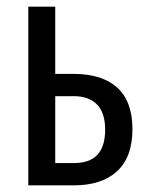

<svg xmlns="http://www.w3.org/2000/svg" viewBox="-20 -557 443 577"><path d="M65 0V-537H146V-335H200Q287 -335 332.5 -293.5Q378 -252 378 -169Q378 -85 332 -42.5Q286 0 202 0ZM146 -67H203Q296 -67 296 -167Q296 -218 271.5 -243Q247 -268 202 -268H146Z"/></svg>

Font: Noto Sans ExtraCondensed
Style: Regular
Weight: 400
Width: 2
Designer: Monotype Design Team
Foundry: Monotype Imaging Inc.
Version: Version 2.013; ttfautohint (v1.8.4.7-5d5b)